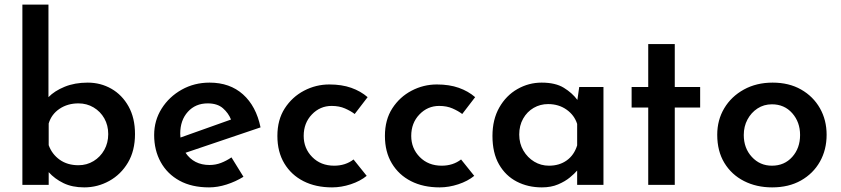

<svg xmlns="http://www.w3.org/2000/svg" viewBox="-20 -801 3643 832"><path d="M345 11Q293 11 255 -7.5Q217 -26 191 -55V0H77V-781H190V-380Q216 -407 260 -425Q304 -443 360 -443Q416 -443 462.5 -416.5Q509 -390 537 -340Q565 -290 565 -220Q565 -148 534.5 -96.5Q504 -45 453.5 -17Q403 11 345 11ZM320 -85Q356 -85 385.5 -103Q415 -121 432 -151.5Q449 -182 449 -220Q449 -258 432 -288Q415 -318 385.5 -335.5Q356 -353 320 -353Q273 -353 238 -329.5Q203 -306 191 -266V-172Q205 -133 238.5 -109Q272 -85 320 -85Z M886 11Q811 11 758 -18Q705 -47 676.5 -98.5Q648 -150 648 -216Q648 -279 680.5 -330.5Q713 -382 767.5 -412.5Q822 -443 888 -443Q976 -443 1033 -392Q1090 -341 1109 -249L784 -139Q820 -86 888 -86Q914 -86 937.5 -95Q961 -104 983 -119L1035 -35Q1001 -14 962 -1.5Q923 11 886 11ZM762 -205 981 -283Q970 -311 946 -332Q922 -353 880 -353Q827 -353 794 -316.5Q761 -280 761 -222Q761 -214 762 -205Z M1569 -39Q1541 -16 1500 -2.5Q1459 11 1419 11Q1348 11 1295 -16Q1242 -43 1212 -93Q1182 -143 1182 -212Q1182 -282 1214 -331.5Q1246 -381 1297.5 -408Q1349 -435 1407 -435Q1461 -435 1502 -420.5Q1543 -406 1573 -380L1517 -307Q1500 -320 1475 -331Q1450 -342 1417 -342Q1367 -342 1331.5 -305Q1296 -268 1296 -212Q1296 -158 1333 -120.5Q1370 -83 1428 -83Q1477 -83 1512 -110Z M2035 -39Q2007 -16 1966 -2.5Q1925 11 1885 11Q1814 11 1761 -16Q1708 -43 1678 -93Q1648 -143 1648 -212Q1648 -282 1680 -331.5Q1712 -381 1763.5 -408Q1815 -435 1873 -435Q1927 -435 1968 -420.5Q2009 -406 2039 -380L1983 -307Q1966 -320 1941 -331Q1916 -342 1883 -342Q1833 -342 1797.5 -305Q1762 -268 1762 -212Q1762 -158 1799 -120.5Q1836 -83 1894 -83Q1943 -83 1978 -110Z M2328 11Q2268 11 2219.5 -14Q2171 -39 2142.5 -88.5Q2114 -138 2114 -212Q2114 -283 2143.5 -335Q2173 -387 2222 -415Q2271 -443 2327 -443Q2387 -443 2423.5 -420.5Q2460 -398 2482 -368L2490 -424H2595V0H2481V-62Q2470 -49 2449.5 -32Q2429 -15 2398.5 -2Q2368 11 2328 11ZM2359 -83Q2404 -83 2436 -106Q2468 -129 2481 -171V-264Q2469 -302 2435 -326Q2401 -350 2355 -350Q2321 -350 2292.5 -333.5Q2264 -317 2247 -287Q2230 -257 2230 -218Q2230 -179 2248 -148.5Q2266 -118 2295 -100.5Q2324 -83 2359 -83Z M2789 -610H2904V-424H3014V-335H2904V0H2789V-335H2717V-424H2789Z M3088 -217Q3088 -281 3118.5 -332Q3149 -383 3203.5 -413Q3258 -443 3328 -443Q3399 -443 3451.5 -413Q3504 -383 3533 -332Q3562 -281 3562 -217Q3562 -152 3533 -100.5Q3504 -49 3451 -19Q3398 11 3326 11Q3258 11 3204 -16.5Q3150 -44 3119 -95Q3088 -146 3088 -217ZM3203 -216Q3203 -159 3238 -121Q3273 -83 3325 -83Q3379 -83 3413 -121Q3447 -159 3447 -216Q3447 -272 3413 -310.5Q3379 -349 3325 -349Q3290 -349 3262.5 -331Q3235 -313 3219 -283Q3203 -253 3203 -216Z"/></svg>

Font: Reem Kufi Medium
Style: Regular
Weight: 500
Designer: Khaled Hosny
Version: Version 1.001